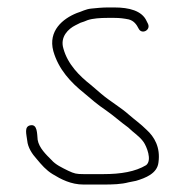

<svg xmlns="http://www.w3.org/2000/svg" viewBox="-20 -494 496 515"><path d="M377 -430 373 -438C360.6 -465.3 326.1 -474 287 -474H268C255.2 -474 236.5 -472.3 225 -471C209.7 -469.6 199.3 -463 186 -459C148.6 -444 108.5 -411.4 123 -357C137.1 -307.6 169.9 -272.9 206 -244C224.4 -228.2 242.9 -212.4 263 -199C284.1 -184.4 304.5 -165.9 324 -152C337.7 -138.3 354.1 -129 365.5 -112.5C372.7 -102 388.9 -64.5 372 -51C342.9 -33.5 304.1 -27 258 -27H204C185.1 -27 179.6 -28.2 163 -36C145.3 -44.8 129.3 -52.1 118 -65C104.2 -78.8 84.6 -97.3 81 -119C79.3 -135.8 80.5 -161.1 62 -158C43.7 -155 51.2 -133.3 53 -117C54.7 -98.3 66.3 -80.8 78 -68C91.5 -51.8 103.3 -37.9 121 -27C143.4 -13.2 170.5 1 204 1H258C281.8 1 305.7 0.3 325 -5L345 -9C370.1 -16.5 401.7 -28.6 405 -58C410.9 -99 393.7 -127.4 373 -146C357.3 -161.7 341.5 -172.6 325 -187C303.2 -206.4 275.2 -222.3 252 -242L224 -266C193.1 -290.3 161.6 -321.4 150 -364C140.5 -395.6 163.8 -416.9 182 -426L196 -433C202.7 -435 209 -437.3 215 -440C229.1 -444.7 249.3 -446 268 -446H287C301.5 -446 312.3 -444.5 325 -442C339.1 -438.5 346.3 -428.3 352 -417C360.2 -400.7 384.8 -413 377 -430Z"/></svg>

Font: HoneyBee
Style: XLit
Weight: 200
Foundry: Cannot Into Space Fonts
Version: Version 0.89